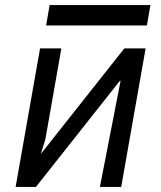

<svg xmlns="http://www.w3.org/2000/svg" viewBox="-20 -742 640 762"><path d="M139 -550H223.5L160 -189L142 -131L473.5 -550H558L461 0H376.5L458.5 -421H455.5L122.5 0H42ZM177 -722H577L563 -641H163Z"/></svg>

Font: JuliaMono Italic
Style: Regular
Weight: 400
Italic angle: -9°
Monospace: yes
Designer: cormullion
Foundry: corm
Version: Version 0.049; ttfautohint (v1.8.4)